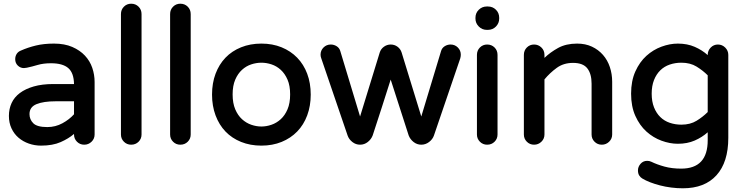

<svg xmlns="http://www.w3.org/2000/svg" viewBox="-20 -765 4015 1035"><path d="M268 -312H379Q378 -372 348 -398Q318 -424 255 -424Q214 -424 183.5 -415Q153 -406 125 -400Q115 -398 109 -398Q90 -398 76 -411.5Q62 -425 62 -446Q62 -462 70 -474.5Q78 -487 94 -493Q130 -509 173 -519.5Q216 -530 271 -530Q328 -530 369.5 -512Q411 -494 438 -465Q465 -436 477.5 -399Q490 -362 490 -323V-40Q490 -17 473.5 -1Q457 15 434 15Q411 15 395 -1Q379 -17 379 -40V-43Q350 -18 307 1Q264 20 201 20Q167 20 135.5 9Q104 -2 80 -22.5Q56 -43 42 -73Q28 -103 28 -140Q28 -178 42.5 -209.5Q57 -241 87 -263.5Q117 -286 162 -299Q207 -312 268 -312ZM235 -80Q279 -80 316.5 -100.5Q354 -121 379 -149V-219H280Q214 -219 176.5 -203.5Q139 -188 139 -150Q139 -121 159.5 -100.5Q180 -80 235 -80Z M687 -745Q711 -745 727 -729Q743 -713 743 -689V-40Q743 -17 727 -1Q711 15 687 15Q664 15 648 -1Q632 -17 632 -40V-689Q632 -713 648 -729Q664 -745 687 -745Z M952 -745Q976 -745 992 -729Q1008 -713 1008 -689V-40Q1008 -17 992 -1Q976 15 952 15Q929 15 913 -1Q897 -17 897 -40V-689Q897 -713 913 -729Q929 -745 952 -745Z M1389 -530Q1449 -530 1498 -510Q1547 -490 1582 -454Q1617 -418 1636 -367.5Q1655 -317 1655 -255Q1655 -194 1636 -143Q1617 -92 1582 -56Q1547 -20 1498 0Q1449 20 1389 20Q1329 20 1279.5 0Q1230 -20 1195.5 -56Q1161 -92 1142 -143Q1123 -194 1123 -255Q1123 -317 1142 -367.5Q1161 -418 1195.5 -454Q1230 -490 1279.5 -510Q1329 -530 1389 -530ZM1234 -256Q1234 -209 1248 -176Q1262 -143 1284.5 -122.5Q1307 -102 1334.5 -92.5Q1362 -83 1389 -83Q1416 -83 1443.5 -92.5Q1471 -102 1493.5 -122.5Q1516 -143 1530 -176Q1544 -209 1544 -256Q1544 -303 1530 -335.5Q1516 -368 1493.5 -388.5Q1471 -409 1443.5 -418Q1416 -427 1389 -427Q1362 -427 1334.5 -418Q1307 -409 1284.5 -388.5Q1262 -368 1248 -335.5Q1234 -303 1234 -256Z M1708 -470Q1708 -493 1724 -509Q1740 -525 1763 -525Q1780 -525 1794.5 -516Q1809 -507 1814 -491L1921 -137L2027 -482Q2033 -501 2049.5 -513Q2066 -525 2086 -525Q2107 -525 2123 -513Q2139 -501 2145 -482L2251 -137L2358 -491Q2363 -507 2377.5 -516Q2392 -525 2409 -525Q2432 -525 2448 -509Q2464 -493 2464 -470Q2464 -461 2461 -450L2319 -34Q2312 -14 2293 0.5Q2274 15 2251 15Q2228 15 2209.5 0.5Q2191 -14 2183 -35L2086 -336Q2062 -261 2038 -185.5Q2014 -110 1989 -35Q1981 -14 1962.5 0.5Q1944 15 1921 15Q1898 15 1879.5 0.5Q1861 -14 1854 -34L1712 -450Q1710 -455 1709 -460Q1708 -465 1708 -470Z M2551 -40V-469Q2551 -493 2567 -509Q2583 -525 2606 -525Q2630 -525 2646 -509Q2662 -493 2662 -469V-40Q2662 -17 2646 -1Q2630 15 2606 15Q2583 15 2567 -1Q2551 -17 2551 -40ZM2604 -730H2610Q2636 -730 2653.5 -712.5Q2671 -695 2671 -669V-665Q2671 -640 2653.5 -622Q2636 -604 2610 -604H2604Q2579 -604 2561 -622Q2543 -640 2543 -665V-669Q2543 -695 2561 -712.5Q2579 -730 2604 -730Z M2804 -40V-469Q2804 -493 2820 -509Q2836 -525 2859 -525Q2882 -525 2898.5 -509Q2915 -493 2915 -469V-453Q2946 -483 2988.5 -506.5Q3031 -530 3091 -530Q3136 -530 3171 -513.5Q3206 -497 3230.5 -469Q3255 -441 3267.5 -403.5Q3280 -366 3280 -324V-40Q3280 -17 3263.5 -1Q3247 15 3224 15Q3201 15 3185 -1Q3169 -17 3169 -40V-314Q3169 -367 3146 -396.5Q3123 -426 3069 -426Q3018 -426 2981 -399Q2944 -372 2915 -337V-40Q2915 -17 2898.5 -1Q2882 15 2859 15Q2836 15 2820 -1Q2804 -17 2804 -40Z M3382 -260Q3382 -329 3405 -380Q3428 -431 3464.5 -464Q3501 -497 3546 -513.5Q3591 -530 3634 -530Q3685 -530 3725 -512.5Q3765 -495 3795 -468V-469Q3795 -492 3811 -508.5Q3827 -525 3850 -525Q3873 -525 3889.5 -508.5Q3906 -492 3906 -469V-22Q3906 109 3842.5 179.5Q3779 250 3661 250Q3630 250 3598.5 246Q3567 242 3538 234.5Q3509 227 3484.5 217.5Q3460 208 3442 197Q3432 191 3425.5 180.5Q3419 170 3419 153Q3419 134 3433 118Q3447 102 3469 102Q3481 102 3491 107Q3522 122 3562 133Q3602 144 3652 144Q3795 144 3795 -9V-52Q3765 -25 3725 -7.5Q3685 10 3634 10Q3591 10 3546 -6.5Q3501 -23 3464.5 -56Q3428 -89 3405 -140Q3382 -191 3382 -260ZM3493 -260Q3493 -218 3505.5 -186.5Q3518 -155 3539.5 -134Q3561 -113 3590.5 -103Q3620 -93 3653 -93Q3701 -93 3735 -114Q3769 -135 3795 -161V-359Q3769 -385 3735 -406Q3701 -427 3653 -427Q3620 -427 3590.5 -417Q3561 -407 3539.5 -386Q3518 -365 3505.5 -333.5Q3493 -302 3493 -260Z"/></svg>

Font: Varela Round Precious
Style: Medium
Weight: 500
Designer: Joe Prince
Foundry: Joe Prince
Version: Version 1.000